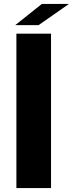

<svg xmlns="http://www.w3.org/2000/svg" viewBox="-20 -952 369 972"><path d="M57.1 -824.7 191.9 -932.1H329.1L175.3 -824.7ZM238.3 -781.7V0H63V-781.7Z"/></svg>

Font: Epilogue ExtraBold
Style: Regular
Weight: 800
Designer: Tyler Finck
Foundry: Etcetera Type Co
Version: Version 2.112